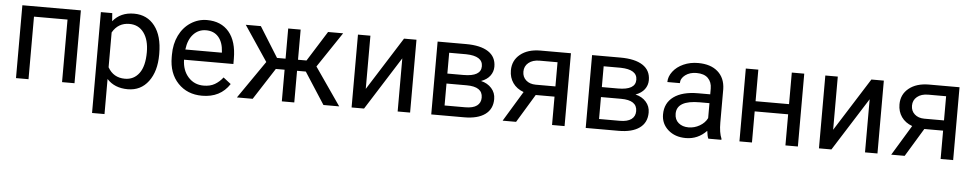

<svg xmlns="http://www.w3.org/2000/svg" viewBox="-41 -861 7030 1387"><g transform="rotate(5 3474.5 -167.5)"><path d="M500.5 0H410.2V-453.6H167V0H76.2V-528.3H500.5Z M1091.8 -258.3Q1091.8 -137.7 1036.6 -64Q981.4 9.8 887.2 9.8Q791 9.8 735.8 -51.3V203.1H645.5V-528.3H728L732.4 -469.7Q787.6 -538.1 885.7 -538.1Q981 -538.1 1036.4 -466.3Q1091.8 -394.5 1091.8 -266.6ZM1001.5 -268.6Q1001.5 -357.9 963.4 -409.7Q925.3 -461.4 858.9 -461.4Q776.9 -461.4 735.8 -388.7V-136.2Q776.4 -64 859.9 -64Q924.8 -64 963.1 -115.5Q1001.5 -167 1001.5 -268.6Z M1425.8 9.8Q1318.4 9.8 1251 -60.8Q1183.6 -131.3 1183.6 -249.5V-266.1Q1183.6 -344.7 1213.6 -406.5Q1243.7 -468.3 1297.6 -503.2Q1351.6 -538.1 1414.6 -538.1Q1517.6 -538.1 1574.7 -470.2Q1631.8 -402.3 1631.8 -275.9V-238.3H1273.9Q1275.9 -160.2 1319.6 -112.1Q1363.3 -64 1430.7 -64Q1478.5 -64 1511.7 -83.5Q1544.9 -103 1569.8 -135.3L1625 -92.3Q1558.6 9.8 1425.8 9.8ZM1414.6 -463.9Q1359.9 -463.9 1322.8 -424.1Q1285.6 -384.3 1276.9 -312.5H1541.5V-319.3Q1537.6 -388.2 1504.4 -426Q1471.2 -463.9 1414.6 -463.9Z M2157.7 -229.5H2094.2V0H2003.9V-229.5H1940.4L1792.5 0H1678.2L1867.2 -273.4L1696.3 -528.3H1805.7L1941.9 -309.6H2003.9V-528.3H2094.2V-309.6H2155.8L2293 -528.3H2402.3L2231 -272.9L2419.9 0H2305.7Z M2843.8 -528.3H2934.1V0H2843.8V-385.3L2600.1 0H2509.8V-528.3H2600.1V-142.6Z M3087.4 0V-528.3H3293.5Q3398.9 -528.3 3455.3 -491.5Q3511.7 -454.6 3511.7 -383.3Q3511.7 -346.7 3489.7 -317.1Q3467.8 -287.6 3424.8 -272Q3472.7 -260.7 3501.7 -228Q3530.8 -195.3 3530.8 -149.9Q3530.8 -77.1 3477.3 -38.6Q3423.8 0 3326.2 0ZM3177.7 -231.9V-72.8H3327.1Q3383.8 -72.8 3411.9 -93.8Q3439.9 -114.7 3439.9 -152.8Q3439.9 -231.9 3323.7 -231.9ZM3177.7 -304.2H3294.4Q3421.4 -304.2 3421.4 -378.4Q3421.4 -452.6 3301.3 -455.1H3177.7Z M4054.2 -528.3V0H3963.4V-205.6H3827.1L3702.6 0H3605L3737.8 -219.2Q3687 -237.8 3659.9 -276.6Q3632.8 -315.4 3632.8 -367.2Q3632.8 -439.5 3687 -483.6Q3741.2 -527.8 3832 -528.3ZM3723.6 -366.2Q3723.6 -327.6 3750 -304Q3776.4 -280.3 3819.8 -279.8H3963.4V-455.1H3833.5Q3783.2 -455.1 3753.4 -430.4Q3723.6 -405.8 3723.6 -366.2Z M4207.5 0V-528.3H4413.6Q4519 -528.3 4575.4 -491.5Q4631.8 -454.6 4631.8 -383.3Q4631.8 -346.7 4609.9 -317.1Q4587.9 -287.6 4544.9 -272Q4592.8 -260.7 4621.8 -228Q4650.9 -195.3 4650.9 -149.9Q4650.9 -77.1 4597.4 -38.6Q4543.9 0 4446.3 0ZM4297.9 -231.9V-72.8H4447.3Q4503.9 -72.8 4532 -93.8Q4560.1 -114.7 4560.1 -152.8Q4560.1 -231.9 4443.8 -231.9ZM4297.9 -304.2H4414.6Q4541.5 -304.2 4541.5 -378.4Q4541.5 -452.6 4421.4 -455.1H4297.9Z M5096.7 0Q5088.9 -15.6 5084 -55.7Q5021 9.8 4933.6 9.8Q4855.5 9.8 4805.4 -34.4Q4755.4 -78.6 4755.4 -146.5Q4755.4 -229 4818.1 -274.7Q4880.9 -320.3 4994.6 -320.3H5082.5V-361.8Q5082.5 -409.2 5054.2 -437.3Q5025.9 -465.3 4970.7 -465.3Q4922.4 -465.3 4889.6 -440.9Q4856.9 -416.5 4856.9 -381.8H4766.1Q4766.1 -421.4 4794.2 -458.3Q4822.3 -495.1 4870.4 -516.6Q4918.5 -538.1 4976.1 -538.1Q5067.4 -538.1 5119.1 -492.4Q5170.9 -446.8 5172.9 -366.7V-123.5Q5172.9 -50.8 5191.4 -7.8V0ZM4946.8 -68.8Q4989.3 -68.8 5027.3 -90.8Q5065.4 -112.8 5082.5 -147.9V-256.3H5011.7Q4845.7 -256.3 4845.7 -159.2Q4845.7 -116.7 4874 -92.8Q4902.3 -68.8 4946.8 -68.8Z M5746.1 0H5655.8V-225.6H5413.1V0H5322.3V-528.3H5413.1V-299.3H5655.8V-528.3H5746.1Z M6232.9 -528.3H6323.2V0H6232.9V-385.3L5989.3 0H5898.9V-528.3H5989.3V-142.6Z M6872.1 -528.3V0H6781.2V-205.6H6645L6520.5 0H6422.9L6555.7 -219.2Q6504.9 -237.8 6477.8 -276.6Q6450.7 -315.4 6450.7 -367.2Q6450.7 -439.5 6504.9 -483.6Q6559.1 -527.8 6649.9 -528.3ZM6541.5 -366.2Q6541.5 -327.6 6567.9 -304Q6594.2 -280.3 6637.7 -279.8H6781.2V-455.1H6651.4Q6601.1 -455.1 6571.3 -430.4Q6541.5 -405.8 6541.5 -366.2Z"/></g></svg>

Font: Noboto
Style: Regular
Weight: 400
Designer: Google
Version: Version 2.001101; 2014